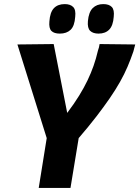

<svg xmlns="http://www.w3.org/2000/svg" viewBox="-20 -917 680 937"><path d="M169 0 208 -243 65 -700 242 -702 308 -366Q342 -411 366 -450Q390 -489 407 -524.5Q424 -560 436.5 -595.5Q449 -631 458 -670Q461 -678 463 -686Q465 -694 466 -702L640 -700Q638 -692 635.5 -683.5Q633 -675 631 -666Q618 -628 602.5 -591.5Q587 -555 565.5 -517Q544 -479 515.5 -437.5Q487 -396 450 -348Q413 -300 364 -243L324 0ZM461 -753Q434 -753 420 -766.5Q406 -780 409 -814Q413 -858 432.5 -877.5Q452 -897 484 -897Q512 -897 525.5 -883Q539 -869 535 -835Q532 -792 513 -772.5Q494 -753 461 -753ZM272 -753Q244 -753 231 -766Q218 -779 221 -812Q224 -857 243 -877Q262 -897 296 -897Q323 -897 337 -883Q351 -869 347 -835Q344 -790 324.5 -771.5Q305 -753 272 -753Z"/></svg>

Font: Georama ExtraCondensed Thin
Style: Bold Italic
Weight: 700
Italic angle: -9°
Version: Version 1.001